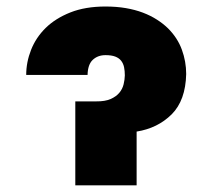

<svg xmlns="http://www.w3.org/2000/svg" viewBox="-20 -558 641 578"><path d="M391.3 0H206.7V-252.8H269.2Q296.2 -252.5 313 -259.9Q329.9 -267.4 339.3 -278.8Q348.7 -290.1 352.1 -304.2Q355.5 -318.2 355.8 -331Q355.8 -344.5 353.5 -355.6Q351.2 -366.8 344.8 -375Q338.4 -383.2 327.1 -387.6Q315.7 -392 297.6 -392Q274.5 -392 259.4 -378Q244.3 -364 243.6 -332.4H58.9Q58.9 -370.7 73.5 -407.8Q88.1 -445 117.5 -473.9Q147 -502.8 191.9 -520.6Q236.9 -538.4 297.6 -538.4Q330.6 -538.4 358.7 -533.6Q386.7 -528.8 410.2 -519.9Q433.6 -511 452.4 -498.9Q471.2 -486.9 485.8 -472.7Q514.6 -443.9 527.5 -408.4Q540.5 -372.9 540.5 -335.2Q538.7 -255.7 496.8 -213.8Q454.5 -171.9 391.3 -161.9Z"/></svg>

Font: Linik Sans Black
Style: Regular
Weight: 900
Designer: Fonts by Rasmus Andersson / Changes by Cristiano Sobral with parts from Marc Monis
Foundry: rsms
Version: Version 3.020; ttfautohint (v1.6)